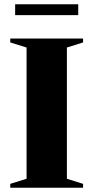

<svg xmlns="http://www.w3.org/2000/svg" viewBox="-20 -887 442 907"><path d="M372.5 -18.5V0H28.5V-18.5L105.5 -42.5V-662.5L28.5 -686.5V-705H372.5V-686.5L296 -662.5V-42.5ZM51.5 -815.5V-867H349.5V-815.5Z"/></svg>

Font: Newsreader 60pt
Style: Bold
Weight: 700
Designer: Hugues Gentile
Foundry: Production Type
Version: Version 1.003